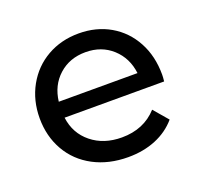

<svg xmlns="http://www.w3.org/2000/svg" viewBox="-93 -601 764 717"><g transform="rotate(-20 288.5 -243.0)"><path d="M524.4 -214.4C525.6 -225.4 526.2 -234.3 526.2 -241C526.2 -290.1 516 -333.7 495.4 -371.7C474.9 -409.7 446.4 -439.3 409.9 -460.5C373.4 -481.6 331.8 -492.2 285.2 -492.2C238.6 -492.2 196.7 -481.6 159.6 -460.5C122.5 -439.3 93.4 -409.7 72.2 -371.7C51.1 -333.7 40.5 -291 40.5 -243.8C40.5 -196 51.4 -153 73.1 -115C94.9 -77 125.7 -47.4 165.6 -26.2C205.5 -5.1 251.2 5.5 302.7 5.5C343.2 5.5 379.8 -1.2 412.6 -14.7C445.4 -28.2 472.9 -47.8 495 -73.6L446.2 -130.6C410.6 -91.4 363.7 -71.8 305.4 -71.8C257.6 -71.8 217.6 -84.8 185.4 -110.9C153.2 -136.9 134.3 -171.4 128.8 -214.4ZM178.9 -379C207.5 -404.8 242.9 -417.7 285.2 -417.7C327.5 -417.7 362.9 -404.6 391.5 -378.6C420 -352.5 436.7 -318.9 441.6 -277.8H128.8C133.7 -319.5 150.4 -353.3 178.9 -379Z"/></g></svg>

Font: Montserrat Ace
Style: Regular
Weight: 500
Designer: Julieta Ulanovsky
Foundry: Julieta Ulanovsky
Version: Version 1